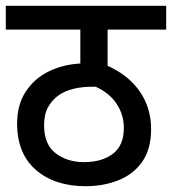

<svg xmlns="http://www.w3.org/2000/svg" viewBox="-20 -642 593 662"><path d="M553 -540H351V-415Q423 -383 462 -326.5Q501 -270 501 -197Q501 -128 470.5 -84.5Q440 -41 388.5 -20.5Q337 0 275 0Q169 0 104 -56Q39 -112 39 -216Q39 -281 69 -326.5Q99 -372 148.5 -396Q198 -420 257 -423V-540H0V-622H553ZM270 -83Q331 -83 369 -111.5Q407 -140 407 -201Q407 -246 382.5 -283.5Q358 -321 310 -343H300Q225 -343 183 -314Q160 -298 146 -273Q132 -248 132 -210Q132 -144 172 -113.5Q212 -83 270 -83Z"/></svg>

Font: Noto Sans SemiCondensed Medium
Style: Italic
Weight: 500
Width: 4
Italic angle: -12°
Designer: Monotype Design Team
Foundry: Monotype Imaging Inc.
Version: Version 2.013; ttfautohint (v1.8.4.7-5d5b)